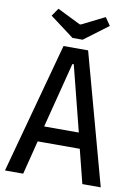

<svg xmlns="http://www.w3.org/2000/svg" viewBox="-96 -945 708 1007"><g transform="rotate(10 258.0 -442.0)"><path d="M3 0 192 -696H323L513 0H415L362 -210L411 -180H106L153 -210L100 0ZM154 -219 123 -263H393L361 -219L251 -653L303 -611H212L265 -653ZM231 -746 103 -842 132 -884 255 -823H262L384 -884L413 -842L285 -746Z"/></g></svg>

Font: Ruda Medium
Style: Regular
Weight: 500
Version: Version 2.001